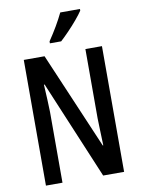

<svg xmlns="http://www.w3.org/2000/svg" viewBox="-100 -1073 788 1074"><g transform="rotate(-10 293.5 -536.0)"><path d="M516 -66H397L163 -624H159Q162 -574 163.5 -537Q165 -500 166 -468V-66H72V-780H190L424 -232H427Q425 -283 424 -319.5Q423 -356 422 -387V-780H516ZM431 -997Q418 -977 394 -948.5Q370 -920 343.5 -892.5Q317 -865 296 -846H232V-857Q286 -937 319 -1006H431Z"/></g></svg>

Font: Noto Sans Malayalam UI ExtraCondensed Medium
Style: Regular
Weight: 500
Width: 2
Designer: Jelle Bosma - Monotype Design Team
Foundry: Monotype Imaging Inc.
Version: Version 2.104; ttfautohint (v1.8.4.7-5d5b)